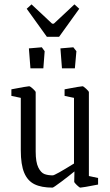

<svg xmlns="http://www.w3.org/2000/svg" viewBox="-20 -848 501 877"><path d="M75 -161V-401L32 -410V-440Q105 -454 113 -454Q118 -454 130.5 -442.5Q143 -431 143 -427V-156Q143 -107 155 -83Q167 -59 183 -53Q199 -47 221 -47Q231 -47 318 -101V-401L275 -410V-440Q348 -454 357 -454Q361 -454 373.5 -442.5Q386 -431 386 -427V-44L428 -35V-5Q356 9 347 9Q343 9 331 -2.5Q319 -14 319 -18L320 -65Q296 -45 260 -18Q224 9 220 9Q169 9 137.5 -6.5Q106 -22 90.5 -59Q75 -96 75 -161ZM112 -627 171 -632 184 -614 178 -536H119ZM256 -627 315 -632 329 -614 322 -536H263ZM102 -808 124 -828 218 -740H226L320 -828L342 -808L250 -680H194Z"/></svg>

Font: Grenze Light
Style: Regular
Weight: 300
Designer: Renata Polastri
Foundry: Omnibus-Type
Version: Version 1.002; ttfautohint (v1.8)